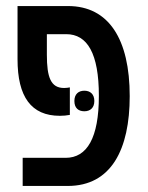

<svg xmlns="http://www.w3.org/2000/svg" viewBox="-20 -615 488 635"><path d="M55 0H204C348 0 409 -121 409 -297C409 -485 340 -595 205 -595H38V-419C38 -295 83 -232 178 -232C192 -232 198 -233 211 -235V-326C205 -325 200 -324 192 -324C148 -324 135 -359 135 -434V-502H199C269 -502 307 -438 307 -298C307 -159 268 -93 197 -93H55ZM226 -281C226 -257 240 -247 259 -247C278 -247 292 -258 292 -281C292 -304 278 -315 259 -315C240 -315 226 -304 226 -281Z"/></svg>

Font: Noto Sans Hebrew ExtraCondensed Medium
Style: Regular
Weight: 500
Width: 2
Designer: Monotype Design Team
Foundry: Monotype Imaging Inc.
Version: Version 2.004